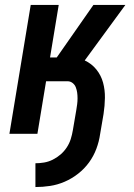

<svg xmlns="http://www.w3.org/2000/svg" viewBox="-20 -540 540 775"><path d="M123 215V119Q140 119 158 116Q176 113 193 104.5Q210 96 224.5 83.5Q239 71 249.5 55Q260 39 265.5 21.5Q271 4 274 -14L288 -96Q290 -108 291.5 -119.5Q293 -131 293 -143Q293 -155 291.5 -166Q290 -177 286 -187.5Q282 -198 273 -205Q264 -212 253 -212H166L131 0H18L104 -520H217L182 -308H209L357 -520H486L322 -296Q350 -283 369 -259.5Q388 -236 396 -206.5Q404 -177 403.5 -145Q403 -113 398 -80L384 2Q380 31 369 60.5Q358 90 339.5 115.5Q321 141 295.5 161Q270 181 241 193.5Q212 206 182 210.5Q152 215 123 215Z"/></svg>

Font: Iosevka SS04 Oblique
Style: Bold
Weight: 700
Italic angle: -9°
Monospace: yes
Designer: Belleve Invis
Foundry: Belleve Invis
Version: Version 19.0.0; ttfautohint (v1.8.4)